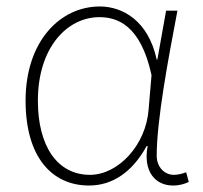

<svg xmlns="http://www.w3.org/2000/svg" viewBox="-20 -560 627 593"><path d="M255 13C328 13 389 -29 433 -109H436C421 -29 461 13 514 13C537 13 552 7 563 2L555 -28C545 -24 530 -20 517 -20C488 -20 464 -44 464 -79C464 -188 499 -375 528 -527H493L466 -376H464C438 -496 359 -540 288 -540C167 -540 59 -434 59 -249C59 -74 141 13 255 13ZM258 -20C156 -20 97 -110 97 -249C97 -414 188 -507 287 -507C340 -507 414 -485 448 -328L439 -222C431 -112 345 -20 258 -20Z"/></svg>

Font: Harano Aji Gothic KR ExtraLight
Style: Regular
Weight: 250
Foundry: Masamichi Hosoda
Version: HaranoAjiGothicKR-ExtraLight version 20220220;ttx 4.29.1